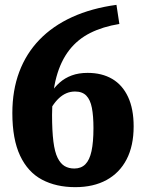

<svg xmlns="http://www.w3.org/2000/svg" viewBox="-20 -763 600 793"><path d="M473 -664 461 -743Q358 -729 278 -692.5Q198 -656 143 -599Q88 -542 59.5 -466Q31 -390 31 -296Q31 -188 63 -120Q95 -52 153.5 -21Q212 10 291 10Q366 10 420 -19.5Q474 -49 503 -105Q532 -161 532 -241Q532 -313 509 -362.5Q486 -412 443.5 -437Q401 -462 342 -462Q305 -462 276.5 -451.5Q248 -441 226.5 -422Q205 -403 189.5 -378.5Q174 -354 163 -327L170 -278Q183 -304 196 -324Q209 -344 223.5 -357.5Q238 -371 254.5 -378Q271 -385 290 -385Q320 -385 336.5 -368Q353 -351 359.5 -317.5Q366 -284 366 -234Q366 -176 358 -139Q350 -102 332.5 -84.5Q315 -67 287 -67Q264 -67 247 -77Q230 -87 218 -111Q206 -135 200.5 -179Q195 -223 195 -289Q195 -379 213 -445Q231 -511 266 -556Q301 -601 353 -627Q405 -653 473 -664Z"/></svg>

Font: Roboto Serif SemiCondensed
Style: Bold
Weight: 700
Width: 4
Designer: Greg Gazdowicz
Foundry: Commercial Type
Version: Version 1.007